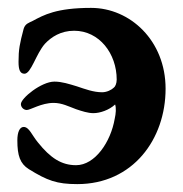

<svg xmlns="http://www.w3.org/2000/svg" viewBox="-20 -452 464 487"><path d="M176 15C317 15 400 -99 400 -227C400 -349 310 -432 211 -432C123 -432 91 -414 63 -399C53 -394 44 -392 40 -379C30 -341 27 -327 27 -295C27 -275 31 -265 42 -265C59 -265 71 -315 94 -341C110 -358 134 -374 168 -374C232 -374 276 -316 276 -250C276 -240 272 -232 269 -230C263 -224 251 -218 239 -218C217 -218 196 -226 175 -233C155 -239 137 -245 118 -245C85 -245 33 -203 33 -188C33 -180 40 -173 48 -173C57 -173 85 -191 116 -191C137 -191 154 -182 173 -175C188 -170 203 -165 217 -165C234 -165 257 -173 272 -187C275 -178 274 -164 271 -151C261 -92 221 -33 173 -33C136 -33 108 -51 76 -91C61 -109 54 -130 40 -130C30 -130 24 -117 24 -96C24 -57 31 -37 53 -23C100 6 124 15 176 15Z"/></svg>

Font: EB Garamond
Style: Bold
Weight: 700
Designer: Georg Duffner and Octavio Pardo
Foundry: Georg Duffner
Version: Version 1.000;PS 001.000;hotconv 1.0.88;makeotf.lib2.5.64775